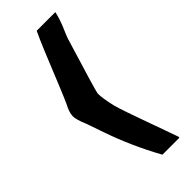

<svg xmlns="http://www.w3.org/2000/svg" viewBox="-213 -657 684 684"><g transform="rotate(-45 129.5 -314.5)"><path d="M151 -246Q155 -230 167.5 -194Q180 -158 191.5 -126Q203 -94 217 -55Q231 -16 234 -7Q237 0 232 0H150Q150 0 149 0Q94 -100 59 -201Q36 -267 35 -270Q20 -305 20 -322Q20 -341 34 -367Q40 -379 63 -435Q122 -582 144 -628Q145 -629 145 -629H237Q238 -629 238 -627Q235 -613 229 -595.5Q223 -578 215 -560Q207 -542 203 -530Q140 -325 140 -317Q140 -292 151 -246Z"/></g></svg>

Font: Cubao Free Narrow
Style: Narrow
Weight: 400
Width: 3
Designer: Aaron Amar
Version: Version 001.001